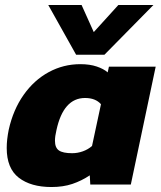

<svg xmlns="http://www.w3.org/2000/svg" viewBox="-20 -742 647 772"><path d="M286 -522 174 -722H308L357 -613L456 -722H597L400 -522ZM187 10Q104 10 55.5 -27.5Q7 -65 7 -147Q7 -164 9 -182Q11 -200 15 -220Q33 -301 75 -360.5Q117 -420 176 -452Q235 -484 303 -484Q341 -484 369 -474.5Q397 -465 413 -451L418 -474H606L506 0H343L341 -37Q308 -15 271 -2.5Q234 10 187 10ZM270 -126Q292 -126 313 -133.5Q334 -141 350 -155L386 -323Q364 -348 322 -348Q235 -348 207 -219Q201 -194 201 -176Q201 -148 217 -137Q233 -126 270 -126Z"/></svg>

Font: Kanit
Style: Bold Italic
Weight: 700
Italic angle: -12°
Designer: Katatrad Team
Foundry: CadsonDemak
Version: Version 2.000; ttfautohint (v1.8.3)